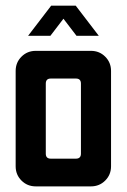

<svg xmlns="http://www.w3.org/2000/svg" viewBox="-20 -663 451 683"><path d="M162.1 -642.9H249.3L331.4 -535.7H252.1L205.7 -596.4L159.3 -535.7H80ZM250 -383.6H160.7Q142.9 -383.6 142.9 -365.7V-116.4Q142.9 -98.6 160.7 -98.6H250Q267.9 -98.6 267.9 -116.4V-365.7Q267.9 -383.6 250 -383.6ZM107.1 -482.1H303.6Q333.6 -482.1 354.3 -461.4Q375 -440.7 375 -410.7V-71.4Q375 -41.4 354.3 -20.7Q333.6 0 303.6 0H107.1Q77.1 0 56.4 -20.7Q35.7 -41.4 35.7 -71.4V-410.7Q35.7 -440.7 56.4 -461.4Q77.1 -482.1 107.1 -482.1Z"/></svg>

Font: Aire Exterior
Style: Regular
Weight: 400
Width: 4
Designer: Jayvee Enaguas (HarvettFox96)
Version: 20190503.02